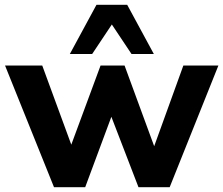

<svg xmlns="http://www.w3.org/2000/svg" viewBox="-20 -780 931 800"><path d="M205 0 1 -507H156L290 -142H264L399 -507H499L633 -142H612L744 -507H890L687 0H557L413 -374H474L335 0ZM271 -555 382 -760H510L621 -555H528L446 -678L364 -555Z"/></svg>

Font: Mulish ExtraLight ExtraBold
Style: Regular
Weight: 800
Version: Version 3.603